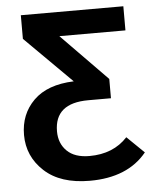

<svg xmlns="http://www.w3.org/2000/svg" viewBox="-51 -735 636 793"><g transform="rotate(-5 266.5 -338.0)"><path d="M290 15Q168 15 101.5 -46.5Q35 -108 35 -197Q35 -283 92 -339.5Q149 -396 259 -400L65 -593V-691H490V-591H216L406 -397V-317H312Q172 -317 172 -200Q172 -150 204 -118.5Q236 -87 297 -87Q396 -87 455 -151L526 -82Q447 15 290 15Z"/></g></svg>

Font: Trujillo Medium
Style: Regular
Weight: 500
Designer: Fira Sans original fonts by bBox Type GmbH, Carrois Corporate GbR, & Edenspiekermann AG / Changes by Cristiano Sobral
Foundry: Fira Sans original fonts by bBox Type GmbH, Carrois Corporate GbR, & Edenspiekermann AG / Changes by Cristiano Sobral
Version: Version 4.301;October 17, 2021;FontCreator 14.0.0.2814 64-bi